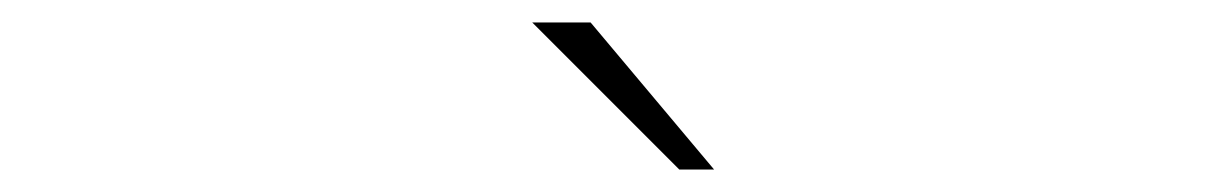

<svg xmlns="http://www.w3.org/2000/svg" viewBox="-20 -760 1090 171"><path d="M616 -609H585L454 -740H506Z"/></svg>

Font: League Mono Extended Thin
Style: Regular
Weight: 100
Width: 9
Designer: Tyler Finck
Foundry: The League of Moveable Type / Tyler Finck
Version: Version 2.210